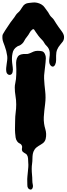

<svg xmlns="http://www.w3.org/2000/svg" viewBox="-117 -1180 554 1598"><path d="M18 -311Q18 -347 12 -381.5Q6 -416 6 -452Q6 -470 10 -487Q14 -504 16 -522Q18 -542 18.5 -561.5Q19 -581 19 -601Q19 -618 17.5 -638.5Q16 -659 19 -677Q22 -695 31.5 -709Q41 -723 63 -728Q80 -732 97.5 -730.5Q115 -729 132 -737Q149 -745 163.5 -751Q178 -757 198 -757Q216 -757 232 -753.5Q248 -750 257 -730Q265 -714 264.5 -695Q264 -676 262 -659Q259 -639 257.5 -619Q256 -599 253 -579Q249 -552 250 -526Q251 -500 253.5 -474Q256 -448 259 -422Q262 -396 262 -369Q262 -342 258.5 -314.5Q255 -287 252 -260Q249 -233 247.5 -206Q246 -179 250 -151Q253 -129 259.5 -108Q266 -87 267 -66Q268 -45 263 -24Q258 -3 241 11Q232 18 222.5 23.5Q213 29 203.5 35Q194 41 185.5 48Q177 55 170 66Q159 83 156 101.5Q153 120 153 140Q153 162 150 182.5Q147 203 147 225Q147 250 149.5 274Q152 298 152 323Q152 339 156 357Q160 375 152 389Q145 400 134 397.5Q123 395 117 386Q110 376 110.5 359.5Q111 343 110 332Q109 311 111 290.5Q113 270 115 249Q117 229 118.5 210.5Q120 192 118 172Q117 156 116.5 139.5Q116 123 107 109Q103 103 97 99.5Q91 96 84.5 92Q78 88 73 83.5Q68 79 66 70Q64 61 66.5 51Q69 41 65 33Q60 20 47.5 14.5Q35 9 27 -2Q16 -16 13 -35.5Q10 -55 9 -72Q7 -98 8 -124.5Q9 -151 9 -177Q9 -211 13.5 -244Q18 -277 18 -311ZM-97 -863Q-99 -884 -92 -897Q-85 -910 -74 -927Q-63 -944 -52 -960Q-41 -976 -30 -993Q-19 -1009 -8 -1022Q3 -1035 13 -1052Q21 -1065 32 -1074Q43 -1083 51 -1094Q61 -1107 69.5 -1122Q78 -1137 92 -1146Q105 -1154 123.5 -1155.5Q142 -1157 156 -1159Q173 -1161 191.5 -1157Q210 -1153 226 -1144Q245 -1133 254.5 -1118Q264 -1103 277 -1087Q284 -1079 288.5 -1069.5Q293 -1060 299 -1052Q306 -1042 315 -1034Q324 -1026 331 -1016L341 -1000L351 -984Q361 -969 371 -954.5Q381 -940 392 -926Q403 -912 410.5 -896.5Q418 -881 416 -863Q414 -845 405.5 -834Q397 -823 386 -810Q367 -788 358.5 -766.5Q350 -745 350 -716V-679Q350 -659 342 -642Q336 -630 329 -627Q322 -624 315 -627Q308 -630 302 -638Q296 -646 294 -656Q292 -666 292.5 -677Q293 -688 294.5 -699Q296 -710 297 -721.5Q298 -733 297 -744Q294 -776 270 -799Q258 -810 250.5 -824.5Q243 -839 231 -850Q216 -865 203.5 -881Q191 -897 180 -914Q174 -924 168 -932.5Q162 -941 152 -934Q138 -924 129 -906.5Q120 -889 109 -876Q93 -857 84 -838.5Q75 -820 54 -806Q47 -801 39.5 -799Q32 -797 25 -792Q-7 -772 -13 -735Q-17 -716 -17.5 -697Q-18 -678 -16 -659Q-14 -639 -11 -619.5Q-8 -600 -12 -580Q-15 -567 -22.5 -561.5Q-30 -556 -38.5 -556.5Q-47 -557 -54.5 -564Q-62 -571 -64 -582Q-67 -598 -65.5 -614.5Q-64 -631 -61.5 -647.5Q-59 -664 -57 -680.5Q-55 -697 -57 -714Q-63 -758 -78 -797Q-84 -814 -90 -829.5Q-96 -845 -97 -863Z"/></svg>

Font: Double Feature
Style: Regular
Weight: 400
Designer: David Shetterly
Foundry: David Shetterly
Version: Version 2.100 1997 initial release